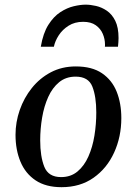

<svg xmlns="http://www.w3.org/2000/svg" viewBox="-20 -775 577 809"><path d="M45.4 -207Q45.4 -260.3 63.2 -311.5Q81.1 -362.8 114.3 -404.3Q147.5 -445.8 194.3 -470.5Q241.2 -495.1 299.3 -495.1Q367.7 -495.1 409.9 -466.3Q452.1 -437.5 471.7 -388.4Q491.2 -339.4 491.2 -277.3Q491.2 -198.7 460.9 -132.3Q430.7 -65.9 374.3 -26.1Q317.9 13.7 239.3 13.7Q172.9 13.7 129.9 -15.1Q86.9 -43.9 66.2 -93.8Q45.4 -143.6 45.4 -207ZM237.3 -28.8Q278.3 -28.8 306.6 -52.5Q335 -76.2 352.5 -115.7Q370.1 -155.3 377.9 -203.6Q385.7 -252 385.7 -301.3Q385.7 -368.2 369.1 -410.2Q352.5 -452.1 298.8 -452.1Q257.8 -452.1 229.2 -428.7Q200.7 -405.3 183.1 -366.2Q165.5 -327.1 157.5 -279.5Q149.4 -231.9 149.4 -183.6Q149.4 -115.7 166.7 -72.3Q184.1 -28.8 237.3 -28.8ZM340.8 -755.4Q360.8 -755.4 384.5 -750Q408.2 -744.6 429.9 -730Q451.7 -715.3 465.6 -687.5Q479.5 -659.7 479.5 -614.7Q479.5 -606.4 478.8 -597.2Q478 -587.9 477.1 -578.1H421.9Q422.4 -580.6 422.4 -583Q422.4 -585.4 422.4 -587.4Q422.4 -610.4 413.1 -632.3Q403.8 -654.3 383.5 -668.7Q363.3 -683.1 330.1 -683.1Q294.9 -683.1 269 -666.7Q243.2 -650.4 227.5 -626.2Q211.9 -602.1 207 -578.1H151.9Q161.6 -635.3 183.8 -670.4Q206.1 -705.6 234.4 -723.9Q262.7 -742.2 291 -748.8Q319.3 -755.4 340.8 -755.4Z"/></svg>

Font: Gelasio
Style: Italic
Weight: 400
Italic angle: -8.5°
Designer: Eben Sorkin
Foundry: Eben Sorkin
Version: Version 1.008